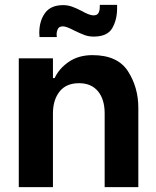

<svg xmlns="http://www.w3.org/2000/svg" viewBox="-20 -767 641 787"><path d="M197 -528V-447H204Q222 -486 262 -513.5Q302 -541 359 -541Q462 -541 504.5 -475Q547 -409 547 -325V0H409V-302Q409 -360 381.5 -393Q354 -426 304 -426Q251 -426 224 -391.5Q197 -357 197 -302V0H57V-528ZM141 -632Q141 -681 164.5 -713.5Q188 -746 239 -746Q258 -746 276 -739.5Q294 -733 317 -721Q329 -714 341.5 -709Q354 -704 363 -704Q379 -704 384 -714.5Q389 -725 389 -738Q389 -742 389 -747H460Q460 -740 460 -733Q460 -686 440 -651.5Q420 -617 364 -617Q344 -617 327.5 -623Q311 -629 284 -642Q252 -659 238 -659Q222 -659 217 -648Q212 -637 212 -625Q212 -620 213 -615H142Z"/></svg>

Font: Lopes Sans
Style: Bold
Weight: 700
Designer: Gabriel Lam, Diego Maldonado
Foundry: TypeRant, Foresti Design
Version: Version 4.000